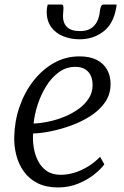

<svg xmlns="http://www.w3.org/2000/svg" viewBox="-20 -813 546 843"><path d="M438 -91.5Q424 -71.5 394.5 -47.8Q365 -24 324 -7Q283 10 235 10Q182.5 10 145.2 -8.8Q108 -27.5 85 -59.5Q62 -91.5 51.8 -131Q41.5 -170.5 42.5 -211.5Q44 -281.5 66 -345Q88 -408.5 126.8 -458Q165.5 -507.5 216.8 -536.5Q268 -565.5 328.5 -565.5Q375 -565.5 405.2 -549.8Q435.5 -534 450.5 -506.5Q465.5 -479 465.5 -444.5Q465.5 -398.5 440.8 -363.2Q416 -328 376 -302.8Q336 -277.5 289.8 -261Q243.5 -244.5 200 -236Q156.5 -227.5 125.5 -227Q123 -198 128 -166.2Q133 -134.5 146.8 -107Q160.5 -79.5 185 -62.5Q209.5 -45.5 247 -45.5Q274.5 -45.5 304 -54Q333.5 -62.5 363.2 -80Q393 -97.5 419.5 -124.5ZM311 -519.5Q270.5 -519.5 238.2 -495.8Q206 -472 182.8 -434.5Q159.5 -397 145.5 -353.8Q131.5 -310.5 127.5 -270.5Q160.5 -272 196.2 -279.8Q232 -287.5 265.8 -301.8Q299.5 -316 326.8 -336Q354 -356 370.2 -381.8Q386.5 -407.5 386.5 -438.5Q386.5 -478.5 366.2 -499Q346 -519.5 311 -519.5ZM250 -793Q256 -793 257.5 -787.5Q259 -782 258.5 -774Q258.5 -767 257.5 -758Q256.5 -749 256.5 -742Q256.5 -711.5 274.5 -694Q292.5 -676.5 331.5 -676.5Q359.5 -676.5 377.8 -687.5Q396 -698.5 406 -718Q416 -737.5 418.5 -763.5Q419.5 -774 423 -783.5Q426.5 -793 434.5 -793H491.5Q491.5 -789.5 491.5 -786Q491.5 -782.5 490 -777.5Q477.5 -707 433 -673.8Q388.5 -640.5 330 -640.5Q291 -640.5 258.2 -653.5Q225.5 -666.5 205.2 -693.5Q185 -720.5 185 -762.5Q185 -770 186.2 -777.8Q187.5 -785.5 189.5 -793Z"/></svg>

Font: Merriweather 24pt Light
Style: Italic
Weight: 300
Italic angle: -7.8°
Version: Version 2.101